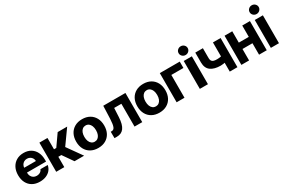

<svg xmlns="http://www.w3.org/2000/svg" viewBox="102 -1905 4532 3074"><g transform="rotate(-30 2368.0 -368.0)"><path d="M276.8 7.8Q198.5 7.8 141.4 -24.7Q84.2 -57.1 53 -116.7Q21.9 -176.3 21.9 -257.4Q21.9 -336.4 52.8 -396.2Q83.8 -456 140.4 -489.7Q197.1 -523.4 273.6 -523.4Q348.9 -523.4 404.2 -490.4Q459.5 -457.4 489.4 -397.9Q519.3 -338.5 519.3 -258V-223.2H74.4V-312.3H383.4Q382.5 -343 368 -366.2Q353.5 -389.5 329.3 -402.6Q305.2 -415.8 275.2 -415.8Q243.2 -415.8 218.6 -400.9Q194 -385.9 180.4 -361.2Q166.7 -336.5 166.4 -306.8V-219.1Q166.1 -185.9 179.5 -158.9Q192.9 -131.9 218 -115.9Q243.2 -99.9 278.5 -99.6Q302.8 -99.9 323.5 -107.5Q344.2 -115.1 359.2 -129.3Q374.1 -143.5 380.5 -162.7H515Q505.9 -111 474.2 -72.7Q442.5 -34.4 392 -13.3Q341.6 7.8 276.8 7.8Z M578.3 0V-539.1H727.7V-329.9H769.9L916.4 -539.1H1092L901.2 -271.7L1094.3 0H917L783.6 -191.2H727.7V0Z M1355.5 7.8Q1276.9 7.8 1218.5 -25Q1160.1 -57.7 1128.1 -117.4Q1096.1 -177.1 1096.1 -257.4Q1096.1 -338.2 1128.1 -397.8Q1160.1 -457.4 1218.5 -490.4Q1276.9 -523.4 1355.5 -523.4Q1434.6 -523.4 1492.7 -490.4Q1550.9 -457.4 1582.9 -397.8Q1614.8 -338.2 1614.8 -257.4Q1614.8 -177.1 1583 -117.4Q1551.1 -57.7 1492.8 -25Q1434.6 7.8 1355.5 7.8ZM1355.5 -108.4Q1387.4 -108.4 1411.8 -126.3Q1436.1 -144.1 1449.7 -177.6Q1463.3 -211.1 1463.3 -257.4Q1463.3 -304.1 1449.7 -337.6Q1436.1 -371.2 1411.9 -389.4Q1387.6 -407.6 1355.5 -407.6Q1323 -407.6 1298.8 -389.6Q1274.6 -371.5 1261.1 -337.9Q1247.7 -304.4 1247.7 -257.4Q1247.9 -211.1 1261.3 -177.6Q1274.8 -144.1 1299 -126.3Q1323.2 -108.4 1355.5 -108.4Z M1655.9 0 1654.7 -118.8H1673Q1691.7 -118.8 1705.3 -128.1Q1718.9 -137.4 1727.8 -158.3Q1736.7 -179.3 1742.2 -214.5Q1747.7 -249.6 1750 -300.8L1759.2 -539.1H2168.9V0H2026.2V-421.5H1893L1884.6 -256.6Q1881.1 -188.8 1867.8 -140.1Q1854.6 -91.4 1831.5 -60.5Q1808.5 -29.7 1775.9 -14.8Q1743.3 0 1700.6 0Z M2485.8 7.8Q2407.2 7.8 2348.8 -25Q2290.4 -57.7 2258.4 -117.4Q2226.5 -177.1 2226.5 -257.4Q2226.5 -338.2 2258.4 -397.8Q2290.4 -457.4 2348.8 -490.4Q2407.2 -523.4 2485.8 -523.4Q2564.9 -523.4 2623.1 -490.4Q2681.2 -457.4 2713.2 -397.8Q2745.2 -338.2 2745.2 -257.4Q2745.2 -177.1 2713.3 -117.4Q2681.4 -57.7 2623.2 -25Q2564.9 7.8 2485.8 7.8ZM2485.8 -108.4Q2517.8 -108.4 2542.1 -126.3Q2566.5 -144.1 2580.1 -177.6Q2593.7 -211.1 2593.7 -257.4Q2593.7 -304.1 2580.1 -337.6Q2566.5 -371.2 2542.2 -389.4Q2518 -407.6 2485.8 -407.6Q2453.4 -407.6 2429.2 -389.6Q2405 -371.5 2391.5 -337.9Q2378 -304.4 2378 -257.4Q2378.2 -211.1 2391.7 -177.6Q2405.2 -144.1 2429.4 -126.3Q2453.6 -108.4 2485.8 -108.4Z M3173.3 -539.1V-421.5H2949.7V0H2804.4V-539.1Z M3233.4 0V-515.6H3383.4V0ZM3308.4 -583.2Q3273.4 -583.2 3248.8 -606.9Q3224.2 -630.7 3224.4 -663.7Q3224.2 -697.2 3248.8 -720.7Q3273.4 -744.1 3308.4 -744.1Q3343.1 -744.1 3367.7 -720.7Q3392.2 -697.2 3392.4 -663.7Q3392.2 -630.7 3367.7 -606.9Q3343.1 -583.2 3308.4 -583.2Z M3928.4 -539.1V0H3786.8V-539.1ZM3859.3 -302.1V-184.6Q3842.3 -177 3816.8 -170.1Q3791.3 -163.2 3763.2 -158.9Q3735.2 -154.7 3710.3 -154.7Q3594.1 -154.7 3527.6 -202.8Q3461 -250.9 3460.6 -356.4V-539.5H3601.3V-356.4Q3601.8 -324.9 3612.5 -306.5Q3623.2 -288.2 3647 -280.2Q3670.7 -272.3 3710.3 -272.3Q3747.3 -272.3 3782.7 -280.1Q3818.1 -288 3859.3 -302.1Z M4376.7 -329.3V-211.7H4095.2V-329.3ZM4144 -539.1V0H4001.7V-539.1ZM4470.6 -539.1V0H4328.4V-539.1Z M4546.4 0V-515.6H4696.4V0ZM4621.4 -583.2Q4586.4 -583.2 4561.8 -606.9Q4537.2 -630.7 4537.4 -663.7Q4537.2 -697.2 4561.8 -720.7Q4586.4 -744.1 4621.4 -744.1Q4656.1 -744.1 4680.6 -720.7Q4705.2 -697.2 4705.4 -663.7Q4705.2 -630.7 4680.6 -606.9Q4656.1 -583.2 4621.4 -583.2Z"/></g></svg>

Font: Inter Display V
Style: Regular
Weight: 400
Designer: Rasmus Andersson
Foundry: rsms
Version: Version 3.015;git-src